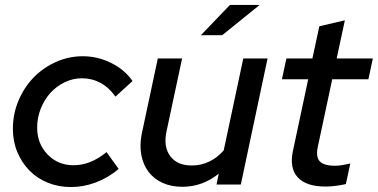

<svg xmlns="http://www.w3.org/2000/svg" viewBox="-20 -745 1525 775"><path d="M277 -78Q311 -78 344 -91Q377 -104 410 -131L459 -63Q416 -27 366.5 -8.5Q317 10 266 10Q216 10 173 -7.5Q130 -25 99 -56.5Q68 -88 50 -131Q32 -174 32 -225Q32 -285 54.5 -338.5Q77 -392 115 -431.5Q153 -471 205 -494.5Q257 -518 314 -518Q374 -518 428.5 -491Q483 -464 515 -418L446 -355Q420 -392 385.5 -410.5Q351 -429 311 -429Q274 -429 241 -413Q208 -397 183.5 -370Q159 -343 144.5 -306.5Q130 -270 130 -230Q130 -165 172 -121.5Q214 -78 277 -78Z M715 -509 652 -214Q639 -153 667 -115Q695 -77 754 -77Q791 -77 824 -92.5Q857 -108 883 -138L962 -509H1060L952 0H854L863 -44Q831 -18 794 -4.5Q757 9 716 9Q671 9 636 -7Q601 -23 579.5 -51.5Q558 -80 550.5 -119Q543 -158 552 -204L617 -509ZM908 -725H1028L877 -603H791Z M1162 -134 1224 -425H1118L1136 -509H1241L1269 -639L1372 -663L1339 -509H1485L1467 -425H1321L1263 -153Q1254 -112 1270.5 -94Q1287 -76 1333 -76Q1347 -76 1361.5 -78.5Q1376 -81 1394 -85L1376 -2Q1359 2 1336.5 5Q1314 8 1294 8Q1216 8 1182 -29Q1148 -66 1162 -134Z"/></svg>

Font: Red Hat Display Medium
Style: Italic
Weight: 500
Italic angle: -12°
Designer: Pentagram / MCKL
Foundry: Pentagram / MCKL
Version: Version 1.003; Red Hat Display Medium Italic